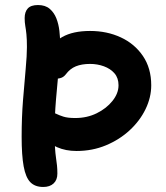

<svg xmlns="http://www.w3.org/2000/svg" viewBox="-20 -731 659 763"><path d="M284 -131Q241 -131 207 -146Q173 -161 153.5 -185.5Q134 -210 134 -237Q134 -260 147 -272Q160 -284 179 -284Q193 -284 204 -278.5Q215 -273 232 -267.5Q249 -262 279 -262Q326 -262 364.5 -281Q403 -300 427 -330Q451 -360 451 -392Q451 -421 435 -439.5Q419 -458 393 -467.5Q367 -477 338 -477Q305 -477 281.5 -467.5Q258 -458 241 -435Q234 -426 224 -422Q214 -418 196 -418Q178 -418 164 -431.5Q150 -445 147 -467Q144 -489 159 -514Q185 -560 227.5 -584Q270 -608 338 -608Q405 -608 460 -582.5Q515 -557 548 -508.5Q581 -460 581 -392Q581 -344 558.5 -297.5Q536 -251 495.5 -213.5Q455 -176 401 -153.5Q347 -131 284 -131ZM152 12Q119 12 100.5 -7Q82 -26 74 -70Q66 -114 66 -187Q66 -265 71.5 -333.5Q77 -402 82 -456.5Q87 -511 87 -544Q87 -575 85 -594.5Q83 -614 80.5 -628Q78 -642 78 -659Q78 -684 90.5 -697.5Q103 -711 131 -711Q160 -711 177.5 -696Q195 -681 204 -658Q213 -635 216 -608.5Q219 -582 219 -559Q219 -515 213.5 -457.5Q208 -400 202.5 -335Q197 -270 197 -206Q197 -169 198.5 -145Q200 -121 202.5 -104.5Q205 -88 206.5 -73.5Q208 -59 208 -41Q208 -16 193 -2Q178 12 152 12Z"/></svg>

Font: Shantell Sans SemiBold
Style: Regular
Weight: 600
Designer: Stephen Nixon, Anya Danilova, Shantell Martin
Foundry: Arrow Type
Version: Version 1.011;[c5ecc13dd]